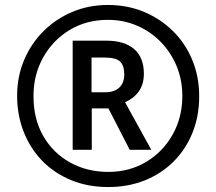

<svg xmlns="http://www.w3.org/2000/svg" viewBox="-20 -744 871 774"><path d="M416 10Q333 10 265 -18.5Q197 -47 149 -97Q101 -147 75 -214Q49 -281 49 -358Q49 -435 77 -501.5Q105 -568 155 -618Q205 -668 271.5 -696Q338 -724 415 -724Q493 -724 559.5 -696.5Q626 -669 676.5 -619.5Q727 -570 755 -502.5Q783 -435 783 -356Q783 -276 756 -209Q729 -142 680 -93Q631 -44 564 -17Q497 10 416 10ZM417 -51Q502 -51 569.5 -91.5Q637 -132 676 -201.5Q715 -271 715 -357Q715 -422 692 -477.5Q669 -533 628 -575Q587 -617 532.5 -640.5Q478 -664 415 -664Q328 -664 260.5 -623Q193 -582 154 -512.5Q115 -443 115 -356Q115 -264 154.5 -195.5Q194 -127 262.5 -89Q331 -51 417 -51ZM273 -140V-580H409Q482 -580 521 -546Q560 -512 560 -447Q560 -404 539.5 -375.5Q519 -347 484 -332L590 -140H503L417 -307H350V-140ZM403 -372Q442 -372 461.5 -391.5Q481 -411 481 -444Q481 -479 464.5 -495.5Q448 -512 402 -512H349V-372Z"/></svg>

Font: Noto Sans Tamil Condensed
Style: Bold
Weight: 700
Width: 3
Designer: Jelle Bosma - Monotype Design Team
Foundry: Monotype Imaging Inc.
Version: Version 2.004; ttfautohint (v1.8.4.7-5d5b)